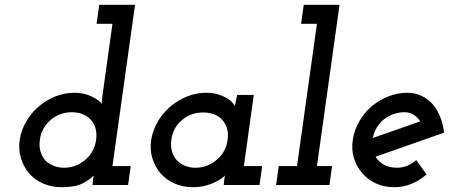

<svg xmlns="http://www.w3.org/2000/svg" viewBox="-20 -770 1876 799"><path d="M367 -20 365 0H513L524 -79H448L542 -750H393L382 -671H448L407 -377Q406 -369 404.5 -357Q403 -345 404 -337Q396 -351 363.5 -367.5Q331 -384 291 -384Q249 -384 210 -368.5Q171 -353 140 -326Q109 -299 88.5 -263.5Q68 -228 62 -188Q56 -148 67 -112Q78 -76 101 -49Q124 -22 159 -6.5Q194 9 236 9Q293 9 324 -7Q355 -23 370 -40Q369 -35 368.5 -31Q368 -27 367 -20ZM146 -188Q149 -213 160.5 -234Q172 -255 190 -270Q208 -286 230.5 -294.5Q253 -303 279 -303Q306 -303 327.5 -293.5Q349 -284 362 -267Q374 -252 378.5 -232Q383 -212 380 -188Q377 -164 365.5 -142.5Q354 -121 336 -106Q318 -90 295.5 -81Q273 -72 247 -72Q224 -72 205 -79.5Q186 -87 172 -99Q156 -115 149 -138Q142 -161 146 -188Z M609 -187Q603 -147 614 -111.5Q625 -76 648 -49Q671 -22 706 -6.5Q741 9 783 9Q812 9 836 2.5Q860 -4 877 -13Q894 -21 904 -29Q914 -37 916 -40Q915 -35 914.5 -31Q914 -27 913 -20L911 0H1060L1071 -79H995L1036 -375H967Q965 -363 962 -351Q959 -339 957 -328Q957 -331 948.5 -341.5Q940 -352 924 -362Q908 -371 886.5 -377.5Q865 -384 838 -384Q796 -384 757 -368Q718 -352 687 -325Q656 -298 635.5 -262Q615 -226 609 -187ZM693 -188Q696 -213 707.5 -234Q719 -255 737 -270Q755 -286 777.5 -294Q800 -302 826 -302Q851 -302 871.5 -294Q892 -286 905 -271Q919 -256 925 -234.5Q931 -213 927 -187Q924 -163 912.5 -142Q901 -121 883 -106Q865 -90 842.5 -81Q820 -72 794 -72Q772 -72 754 -78.5Q736 -85 723 -96Q705 -112 697 -136Q689 -160 693 -188Z M1140 -79 1129 0H1351L1362 -79H1299L1393 -750H1244L1233 -671H1299L1216 -79Z M1664 -303Q1685 -303 1701.5 -292.5Q1718 -282 1729 -265Q1680 -248 1631 -230.5Q1582 -213 1532 -196Q1536 -219 1547.5 -238.5Q1559 -258 1576 -272Q1593 -286 1615.5 -294.5Q1638 -303 1664 -303ZM1828 -218Q1824 -254 1811.5 -284.5Q1799 -315 1780 -337Q1760 -359 1733.5 -371.5Q1707 -384 1676 -384Q1634 -384 1595.5 -368.5Q1557 -353 1526 -327Q1495 -300 1474.5 -264Q1454 -228 1448 -188Q1442 -147 1453 -111.5Q1464 -76 1488 -49Q1511 -22 1545 -6.5Q1579 9 1621 9Q1659 9 1692.5 -5Q1726 -19 1755 -44Q1744 -59 1733.5 -74Q1723 -89 1712 -104Q1696 -89 1675.5 -80.5Q1655 -72 1632 -72Q1601 -72 1578 -84.5Q1555 -97 1543 -118Q1615 -143 1686 -168Q1757 -193 1828 -218Z"/></svg>

Font: Josefin Slab Thin
Style: Italic
Weight: 100
Italic angle: -12°
Designer: Santiago Orozco
Foundry: Typemade
Version: Version 2.000